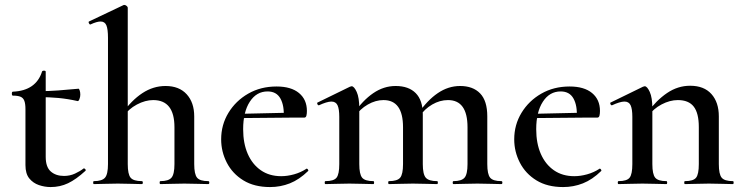

<svg xmlns="http://www.w3.org/2000/svg" viewBox="-20 -745 3005 777"><path d="M185 12Q161 12 137.5 4Q114 -4 98.5 -23Q83 -42 83 -77V-303Q83 -325 78.5 -337Q74 -349 63 -353.5Q52 -358 32 -358Q28 -358 28 -366Q28 -374 32 -374Q79 -376 108.5 -396.5Q138 -417 150 -455Q151 -459 158 -459Q165 -459 165 -455V-110Q165 -69 185.5 -51Q206 -33 239 -33Q263 -33 283.5 -42.5Q304 -52 318 -63Q321 -65 325 -60.5Q329 -56 325 -53Q288 -19 255.5 -3.5Q223 12 185 12ZM294 -336Q254 -345 216.5 -348.5Q179 -352 136 -352V-376Q177 -376 215.5 -379Q254 -382 298 -386Q300 -386 302.5 -379Q305 -372 305 -362Q305 -353 301.5 -344Q298 -335 294 -336Z M360 0Q357 0 357 -6Q357 -12 360 -12Q393 -12 405 -26Q417 -40 417 -81V-592Q417 -627 410.5 -642.5Q404 -658 387 -658Q372 -658 346 -646Q343 -645 340 -650.5Q337 -656 340 -658L479 -724Q481 -725 481.5 -725Q482 -725 483 -725Q488 -725 492.5 -721Q497 -717 497 -714V-81Q497 -40 508.5 -26Q520 -12 554 -12Q558 -12 558 -6Q558 0 554 0Q535 0 510.5 -1Q486 -2 457 -2Q429 -2 404 -1Q379 0 360 0ZM629 0Q626 0 626 -6Q626 -12 629 -12Q662 -12 674 -26Q686 -40 686 -81V-230Q686 -340 600 -340Q568 -340 534 -322Q500 -304 479 -273L474 -285Q512 -339 556 -368Q600 -397 650 -397Q705 -397 735.5 -363.5Q766 -330 766 -274V-81Q766 -40 777.5 -26Q789 -12 823 -12Q827 -12 827 -6Q827 0 823 0Q804 0 779.5 -1Q755 -2 726 -2Q698 -2 673 -1Q648 0 629 0Z M1073 12Q1009 12 965 -15Q921 -42 898 -86.5Q875 -131 875 -181Q875 -240 904.5 -288.5Q934 -337 984.5 -366Q1035 -395 1099 -395Q1158 -395 1190 -368.5Q1222 -342 1222 -296Q1222 -285 1220 -277Q1218 -269 1211 -269H1128Q1131 -317 1115 -346Q1099 -375 1063 -375Q1018 -375 991 -333.5Q964 -292 964 -222Q964 -165 982.5 -122.5Q1001 -80 1035.5 -56Q1070 -32 1118 -32Q1143 -32 1170 -39.5Q1197 -47 1220 -62Q1222 -64 1225.5 -60Q1229 -56 1227 -53Q1191 -18 1153 -3Q1115 12 1073 12ZM935 -267 934 -284 1156 -289V-269Z M1815 0Q1812 0 1812 -6Q1812 -12 1815 -12Q1848 -12 1860 -26Q1872 -40 1872 -81V-230Q1872 -340 1793 -340Q1760 -340 1729 -322Q1698 -304 1677 -273L1672 -285Q1709 -339 1751.5 -368Q1794 -397 1842 -397Q1894 -397 1923 -367Q1952 -337 1952 -274V-81Q1952 -40 1963.5 -26Q1975 -12 2009 -12Q2013 -12 2013 -6Q2013 0 2009 0Q1990 0 1965 -1Q1940 -2 1912 -2Q1884 -2 1859 -1Q1834 0 1815 0ZM1554 0Q1551 0 1551 -6Q1551 -12 1554 -12Q1588 -12 1599.5 -26Q1611 -40 1611 -81V-230Q1611 -340 1532 -340Q1500 -340 1468.5 -322Q1437 -304 1416 -273L1411 -285Q1448 -339 1490.5 -368Q1533 -397 1581 -397Q1634 -397 1662.5 -368Q1691 -339 1691 -282V-81Q1691 -40 1703 -26Q1715 -12 1749 -12Q1752 -12 1752 -6Q1752 0 1749 0Q1729 0 1704 -1Q1679 -2 1651 -2Q1624 -2 1598.5 -1Q1573 0 1554 0ZM1297 0Q1294 0 1294 -6Q1294 -12 1297 -12Q1331 -12 1342 -26Q1353 -40 1353 -81V-272Q1353 -304 1346 -319Q1339 -334 1321 -334Q1312 -334 1299 -330Q1286 -326 1271 -319Q1267 -318 1264.5 -323.5Q1262 -329 1265 -330L1396 -394Q1401 -396 1403 -396Q1413 -396 1423.5 -373Q1434 -350 1434 -306V-81Q1434 -40 1445.5 -26Q1457 -12 1491 -12Q1494 -12 1494 -6Q1494 0 1491 0Q1472 0 1447 -1Q1422 -2 1394 -2Q1367 -2 1341.5 -1Q1316 0 1297 0Z M2259 12Q2195 12 2151 -15Q2107 -42 2084 -86.5Q2061 -131 2061 -181Q2061 -240 2090.5 -288.5Q2120 -337 2170.5 -366Q2221 -395 2285 -395Q2344 -395 2376 -368.5Q2408 -342 2408 -296Q2408 -285 2406 -277Q2404 -269 2397 -269H2314Q2317 -317 2301 -346Q2285 -375 2249 -375Q2204 -375 2177 -333.5Q2150 -292 2150 -222Q2150 -165 2168.5 -122.5Q2187 -80 2221.5 -56Q2256 -32 2304 -32Q2329 -32 2356 -39.5Q2383 -47 2406 -62Q2408 -64 2411.5 -60Q2415 -56 2413 -53Q2377 -18 2339 -3Q2301 12 2259 12ZM2121 -267 2120 -284 2342 -289V-269Z M2752 0Q2749 0 2749 -6Q2749 -12 2752 -12Q2786 -12 2797 -26Q2808 -40 2808 -81V-231Q2808 -287 2787.5 -313.5Q2767 -340 2723 -340Q2691 -340 2657.5 -322.5Q2624 -305 2602 -274L2597 -286Q2636 -339 2679.5 -368.5Q2723 -398 2773 -398Q2829 -398 2859 -364.5Q2889 -331 2889 -274V-81Q2889 -40 2900.5 -26Q2912 -12 2946 -12Q2949 -12 2949 -6Q2949 0 2946 0Q2927 0 2902 -1Q2877 -2 2849 -2Q2822 -2 2796.5 -1Q2771 0 2752 0ZM2483 0Q2480 0 2480 -6Q2480 -12 2483 -12Q2517 -12 2528 -26Q2539 -40 2539 -81V-272Q2539 -304 2532 -319Q2525 -334 2507 -334Q2498 -334 2485 -330Q2472 -326 2457 -319Q2453 -318 2450.5 -323.5Q2448 -329 2451 -330L2582 -394Q2587 -396 2589 -396Q2599 -396 2609.5 -373Q2620 -350 2620 -306V-81Q2620 -40 2631.5 -26Q2643 -12 2677 -12Q2680 -12 2680 -6Q2680 0 2677 0Q2658 0 2633 -1Q2608 -2 2580 -2Q2553 -2 2527.5 -1Q2502 0 2483 0Z"/></svg>

Font: Cormorant Light SemiBold
Style: Regular
Weight: 600
Version: Version 4.000